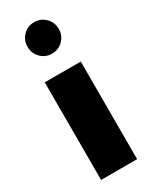

<svg xmlns="http://www.w3.org/2000/svg" viewBox="-193 -784 664 832"><g transform="rotate(-30 139.0 -368.5)"><path d="M138.7 -580.1Q106 -580.1 83.5 -603Q61 -626 61 -658.7Q61 -691.4 83.5 -714.4Q106 -737.3 138.7 -737.3Q171.9 -737.3 194.6 -714.4Q217.3 -691.4 217.3 -658.7Q217.3 -626 194.6 -603Q171.9 -580.1 138.7 -580.1ZM229 0H48.8V-488.3H229Z"/></g></svg>

Font: Kumbh Sans Black
Style: Regular
Weight: 900
Version: Version 1.005